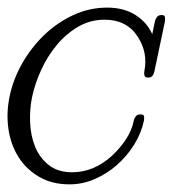

<svg xmlns="http://www.w3.org/2000/svg" viewBox="-24 -479 454 505"><path d="M382.3 -292Q381.3 -286.1 377.7 -280.5Q374 -274.9 365.7 -274.9Q357.9 -274.9 356.2 -280Q354.5 -285.2 355.5 -290.5Q360.8 -316.9 356 -340.1Q351.1 -363.3 337.4 -383.8Q308.6 -427.2 251 -427.2Q213.4 -427.2 181.6 -408.7Q149.9 -390.1 125.5 -360.8Q101.1 -331.5 84.7 -295.9Q68.4 -260.3 61 -226.6Q53.7 -192.9 55.2 -157.2Q56.6 -121.6 68.6 -92.5Q80.6 -63.5 104.5 -44.7Q128.4 -25.9 166 -25.9Q222.7 -25.9 270.5 -69.3Q292.5 -89.8 307.6 -113Q322.8 -136.2 328.1 -162.6Q329.1 -168 333.3 -173.1Q337.4 -178.2 345.2 -178.2Q354.5 -178.2 355 -172.6Q355.5 -167 354.5 -161.6Q347.7 -128.9 328.9 -98.6Q310.1 -68.4 283.7 -45.2Q257.3 -22 225.3 -8.1Q193.4 5.9 159.2 5.9Q112.3 5.9 78.4 -14.2Q44.4 -34.2 24.2 -66.7Q3.9 -99.1 -2 -140.9Q-7.8 -182.6 1.5 -226.6Q10.7 -270.5 34.4 -312.3Q58.1 -354 92 -386.7Q126 -419.4 168.5 -439.2Q210.9 -459 257.8 -459Q300.8 -459 331.3 -440.2Q361.8 -421.4 376.5 -389.2L383.3 -422.4Q384.3 -428.2 388.4 -433.8Q392.6 -439.5 400.9 -439.5Q409.2 -439.5 409.9 -433.8Q410.6 -428.2 409.7 -422.4Z"/></svg>

Font: Atsinvsda
Style: Italic
Weight: 400
Italic angle: -12°
Designer: Al Webster
Foundry: Al Webster and Michael Everson
Version: Version 2.000